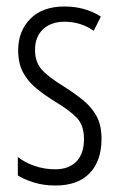

<svg xmlns="http://www.w3.org/2000/svg" viewBox="-20 -562 366 592"><path d="M293 -134Q293 -66 256.5 -28Q220 10 151 10Q114 10 84 0.5Q54 -9 35 -21V-78Q56 -61 86.5 -50.5Q117 -40 150 -40Q193 -40 216 -64.5Q239 -89 239 -133Q239 -175 217.5 -198Q196 -221 151 -248Q117 -269 91.5 -290Q66 -311 51 -339Q36 -367 36 -407Q36 -466 73.5 -504Q111 -542 179 -542Q242 -542 291 -511L269 -467Q229 -495 179 -495Q138 -495 113 -472Q88 -449 88 -408Q88 -370 109.5 -346.5Q131 -323 179 -294Q212 -273 237.5 -252Q263 -231 278 -203.5Q293 -176 293 -134Z"/></svg>

Font: Noto Sans Telugu ExtraCondensed Light
Style: Regular
Weight: 300
Width: 2
Designer: Jelle Bosma - Monotype Design Team
Foundry: Monotype Imaging Inc.
Version: Version 2.005; ttfautohint (v1.8.4.7-5d5b)